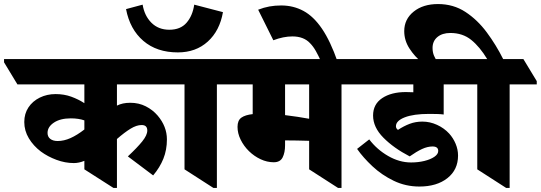

<svg xmlns="http://www.w3.org/2000/svg" viewBox="-94 -919 2673 949"><path d="M271 -113Q228 -113 185 -129Q142 -145 108 -170Q71 -198 48.5 -235.5Q26 -273 26 -316Q26 -357 46.5 -388Q67 -419 102.5 -436.5Q138 -454 181 -454Q223 -454 258.5 -441Q294 -428 323 -409V-502H-8L-74 -611V-627H766L832 -518V-502H484V-397Q498 -404 514 -407.5Q530 -411 550 -411Q592 -411 626.5 -393.5Q661 -376 685 -348Q731 -294 731 -230Q731 -178 713.5 -134.5Q696 -91 663 -52L538 -146Q584 -189 609 -220Q634 -251 634 -274Q634 -301 606 -301Q581 -301 551.5 -283Q522 -265 484 -232V10H467L323 -82V-124Q296 -113 271 -113ZM141 -262Q141 -243 154.5 -232.5Q168 -222 191 -222Q222 -222 254.5 -236.5Q287 -251 323 -279V-324Q309 -329 292 -331.5Q275 -334 256 -334Q204 -334 172.5 -313Q141 -292 141 -262Z M961 10 818 -82V-502H750L684 -611V-627H1046L1112 -518V-502H978V10ZM785 -660Q681 -660 614.5 -717Q548 -774 529 -874L611 -896Q620 -841 654.5 -806.5Q689 -772 743 -772Q798 -772 828 -806.5Q858 -841 866 -896L1008 -859Q992 -767 933 -713.5Q874 -660 785 -660Z M1259 -117Q1226 -117 1194 -132Q1162 -147 1136.5 -172Q1111 -197 1095.5 -228.5Q1080 -260 1080 -292Q1080 -324 1099 -337.5Q1118 -351 1155 -355V-502H1024L958 -611V-627H1662L1728 -518V-502H1594V10H1577L1434 -82V-223Q1405 -224 1373 -224.5Q1341 -225 1322 -225H1315V-201Q1315 -165 1303 -141Q1291 -117 1259 -117ZM1315 -350Q1347 -346 1377.5 -341.5Q1408 -337 1434 -332V-502H1315Z M1494 -613Q1480 -644 1467 -667Q1454 -690 1438 -706Q1407 -739 1351 -739Q1307 -739 1257 -720L1182 -871Q1210 -882 1237.5 -887Q1265 -892 1296 -892Q1356 -892 1406 -865Q1456 -838 1497.5 -777Q1539 -716 1575 -613Z M1979 3Q1911 3 1852 -25.5Q1793 -54 1747 -97Q1701 -140 1671 -183L1731 -230Q1769 -180 1824.5 -148Q1880 -116 1938 -116Q1973 -116 2003.5 -123.5Q2034 -131 2053 -144Q2072 -157 2072 -173Q2072 -195 2044 -195Q2019 -195 1992 -182.5Q1965 -170 1931 -146Q1852 -187 1801 -238.5Q1750 -290 1750 -348Q1750 -404 1795 -434Q1840 -464 1912 -464Q1933 -464 1949 -463V-502H1646L1580 -611V-627H2213L2279 -518V-502H2099V-353Q2086 -355 2066 -355.5Q2046 -356 2027 -356Q1950 -356 1906.5 -339Q1863 -322 1863 -295Q1863 -284 1873 -277Q1902 -296 1931 -307Q1960 -318 1994 -318Q2031 -318 2066 -302Q2101 -286 2126 -259Q2146 -237 2158 -208.5Q2170 -180 2170 -150Q2170 -80 2117.5 -38.5Q2065 3 1979 3Z M2408 10 2265 -82V-502H2197L2131 -611V-627H2314Q2278 -687 2235.5 -721.5Q2193 -756 2132 -756Q2092 -756 2068 -736Q2044 -716 2044 -682Q2044 -660 2051.5 -643Q2059 -626 2069 -612H1990Q1956 -639 1930 -679Q1904 -719 1904 -765Q1904 -824 1950.5 -861.5Q1997 -899 2071 -899Q2147 -899 2206.5 -860Q2266 -821 2312 -759Q2358 -697 2393 -627H2493L2559 -518V-502H2425V10Z"/></svg>

Font: Noto Serif Devanagari Black
Style: Regular
Weight: 900
Designer: Universal Thirst, Indian Type Foundry and the Monotype Design Team
Foundry: Monotype Imaging Inc.
Version: Version 2.004; ttfautohint (v1.8.4.7-5d5b)